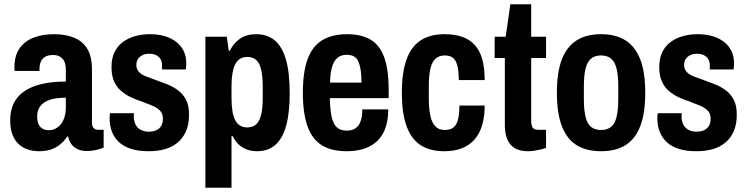

<svg xmlns="http://www.w3.org/2000/svg" viewBox="-20 -700 3516 904"><path d="M164 12Q136 12 111.5 4Q87 -4 68 -21.5Q49 -39 38.5 -66.5Q28 -94 28 -133Q28 -179 44 -212.5Q60 -246 92.5 -269Q125 -292 174.5 -304Q224 -316 290 -316V-372Q290 -393 284 -408Q278 -423 264.5 -432Q251 -441 230 -441Q205 -441 191 -431.5Q177 -422 171.5 -408Q166 -394 166 -376V-366H49Q48 -371 48 -375Q48 -379 48 -385Q48 -436 71 -470.5Q94 -505 136 -522Q178 -539 234 -539Q288 -539 328 -523Q368 -507 390.5 -471Q413 -435 413 -372V-122Q413 -106 420.5 -97.5Q428 -89 442 -89H468V-5Q453 1 433 6Q413 11 390 11Q364 11 345.5 2.5Q327 -6 316 -21.5Q305 -37 301 -57H296Q284 -38 265.5 -22Q247 -6 222.5 3Q198 12 164 12ZM210 -87Q228 -87 242.5 -95Q257 -103 267.5 -116.5Q278 -130 284 -150Q290 -170 290 -194V-240Q241 -240 211.5 -229Q182 -218 168.5 -198.5Q155 -179 155 -152Q155 -131 161 -116.5Q167 -102 179.5 -94.5Q192 -87 210 -87Z M680 12Q630 12 595.5 0.5Q561 -11 539 -32Q517 -53 506.5 -81.5Q496 -110 496 -144Q496 -149 496.5 -155.5Q497 -162 498 -167H611Q610 -162 610 -157.5Q610 -153 610 -148Q611 -127 619 -112Q627 -97 643 -88.5Q659 -80 680 -80Q700 -80 715 -86.5Q730 -93 738.5 -106.5Q747 -120 747 -141Q747 -166 732.5 -180Q718 -194 695 -203.5Q672 -213 645 -223Q620 -231 595.5 -242.5Q571 -254 550.5 -271.5Q530 -289 517.5 -316Q505 -343 505 -384Q505 -424 518.5 -453Q532 -482 557 -501Q582 -520 615 -529.5Q648 -539 686 -539Q724 -539 755 -530Q786 -521 809 -503.5Q832 -486 844.5 -460.5Q857 -435 857 -403Q857 -396 856.5 -387.5Q856 -379 855 -373H743V-391Q743 -410 735.5 -422Q728 -434 714.5 -440.5Q701 -447 682 -447Q668 -447 657 -443Q646 -439 638 -432Q630 -425 626 -416Q622 -407 622 -394Q622 -374 634.5 -361Q647 -348 668 -340Q689 -332 714 -323Q740 -314 767.5 -303Q795 -292 818 -275Q841 -258 855.5 -231Q870 -204 870 -160Q870 -114 855.5 -81.5Q841 -49 815.5 -28Q790 -7 755.5 2.5Q721 12 680 12Z M947 184V-527H1048L1057 -461H1062Q1079 -496 1109.5 -517.5Q1140 -539 1186 -539Q1239 -539 1274 -509.5Q1309 -480 1326.5 -419Q1344 -358 1344 -260Q1344 -166 1326.5 -105.5Q1309 -45 1275 -16.5Q1241 12 1191 12Q1163 12 1141 3.5Q1119 -5 1102.5 -21Q1086 -37 1076 -59H1070V184ZM1144 -100Q1170 -100 1186 -114.5Q1202 -129 1209.5 -160Q1217 -191 1217 -240V-291Q1217 -339 1210 -370.5Q1203 -402 1187 -417Q1171 -432 1144 -432Q1117 -432 1100.5 -415.5Q1084 -399 1077 -367.5Q1070 -336 1070 -290V-242Q1070 -206 1074 -179.5Q1078 -153 1087 -135Q1096 -117 1110.5 -108.5Q1125 -100 1144 -100Z M1612 12Q1541 12 1495.5 -16Q1450 -44 1428 -105Q1406 -166 1406 -263Q1406 -363 1429 -423.5Q1452 -484 1498.5 -511.5Q1545 -539 1615 -539Q1680 -539 1723.5 -514Q1767 -489 1788.5 -431.5Q1810 -374 1810 -276V-238H1533Q1534 -186 1541 -152Q1548 -118 1565 -101.5Q1582 -85 1613 -85Q1630 -85 1643.5 -90.5Q1657 -96 1666.5 -108Q1676 -120 1681 -139.5Q1686 -159 1686 -185H1808Q1808 -135 1795 -98Q1782 -61 1756.5 -36.5Q1731 -12 1695 0Q1659 12 1612 12ZM1534 -311H1682Q1682 -347 1678 -371.5Q1674 -396 1666.5 -412Q1659 -428 1645.5 -435Q1632 -442 1613 -442Q1585 -442 1568 -427Q1551 -412 1543 -383.5Q1535 -355 1534 -311Z M2072 12Q2003 12 1959 -17.5Q1915 -47 1893.5 -108Q1872 -169 1872 -263Q1872 -360 1894.5 -421Q1917 -482 1961.5 -510.5Q2006 -539 2073 -539Q2121 -539 2156.5 -526.5Q2192 -514 2215.5 -488Q2239 -462 2250.5 -421.5Q2262 -381 2262 -323H2140Q2140 -365 2133.5 -390.5Q2127 -416 2113 -427.5Q2099 -439 2073 -439Q2049 -439 2032 -425Q2015 -411 2007 -379Q1999 -347 1999 -292V-233Q1999 -191 2005.5 -158Q2012 -125 2028.5 -106.5Q2045 -88 2074 -88Q2099 -88 2114 -99Q2129 -110 2136 -135.5Q2143 -161 2143 -203H2262Q2262 -152 2250.5 -112Q2239 -72 2215.5 -44.5Q2192 -17 2156 -2.5Q2120 12 2072 12Z M2466 12Q2426 12 2402 -3.5Q2378 -19 2367.5 -46.5Q2357 -74 2357 -110V-427H2309V-527H2361L2383 -680H2481V-527H2551V-427H2481V-133Q2481 -111 2487.5 -100Q2494 -89 2513 -89H2551V-4Q2538 1 2523 4.5Q2508 8 2493.5 10Q2479 12 2466 12Z M2810 12Q2741 12 2695 -16.5Q2649 -45 2625.5 -106Q2602 -167 2602 -263Q2602 -360 2625.5 -420.5Q2649 -481 2695 -510Q2741 -539 2810 -539Q2879 -539 2925 -510Q2971 -481 2994.5 -420.5Q3018 -360 3018 -263Q3018 -167 2994.5 -106Q2971 -45 2925 -16.5Q2879 12 2810 12ZM2810 -88Q2839 -88 2857 -102.5Q2875 -117 2883 -149.5Q2891 -182 2891 -234V-292Q2891 -345 2883 -377Q2875 -409 2857 -424Q2839 -439 2810 -439Q2781 -439 2763 -424Q2745 -409 2737 -377Q2729 -345 2729 -292V-234Q2729 -182 2737 -149.5Q2745 -117 2763 -102.5Q2781 -88 2810 -88Z M3259 12Q3209 12 3174.5 0.5Q3140 -11 3118 -32Q3096 -53 3085.5 -81.5Q3075 -110 3075 -144Q3075 -149 3075.5 -155.5Q3076 -162 3077 -167H3190Q3189 -162 3189 -157.5Q3189 -153 3189 -148Q3190 -127 3198 -112Q3206 -97 3222 -88.5Q3238 -80 3259 -80Q3279 -80 3294 -86.5Q3309 -93 3317.5 -106.5Q3326 -120 3326 -141Q3326 -166 3311.5 -180Q3297 -194 3274 -203.5Q3251 -213 3224 -223Q3199 -231 3174.5 -242.5Q3150 -254 3129.5 -271.5Q3109 -289 3096.5 -316Q3084 -343 3084 -384Q3084 -424 3097.5 -453Q3111 -482 3136 -501Q3161 -520 3194 -529.5Q3227 -539 3265 -539Q3303 -539 3334 -530Q3365 -521 3388 -503.5Q3411 -486 3423.5 -460.5Q3436 -435 3436 -403Q3436 -396 3435.5 -387.5Q3435 -379 3434 -373H3322V-391Q3322 -410 3314.5 -422Q3307 -434 3293.5 -440.5Q3280 -447 3261 -447Q3247 -447 3236 -443Q3225 -439 3217 -432Q3209 -425 3205 -416Q3201 -407 3201 -394Q3201 -374 3213.5 -361Q3226 -348 3247 -340Q3268 -332 3293 -323Q3319 -314 3346.5 -303Q3374 -292 3397 -275Q3420 -258 3434.5 -231Q3449 -204 3449 -160Q3449 -114 3434.5 -81.5Q3420 -49 3394.5 -28Q3369 -7 3334.5 2.5Q3300 12 3259 12Z"/></svg>

Font: Archivo Condensed
Style: Bold
Weight: 700
Width: 3
Designer: Hector Gatti
Foundry: Omnibus-Type
Version: Version 2.001